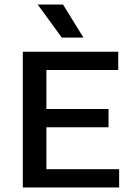

<svg xmlns="http://www.w3.org/2000/svg" viewBox="-20 -822 579 842"><path d="M80 0V-595H498.5V-515H183.5V-80H502.5V0ZM144 -264V-344H456V-264ZM251 -657 145.5 -802H256.5L346 -657Z"/></svg>

Font: Encode Sans SC Condensed Thin Medium
Style: Regular
Weight: 500
Version: Version 3.002